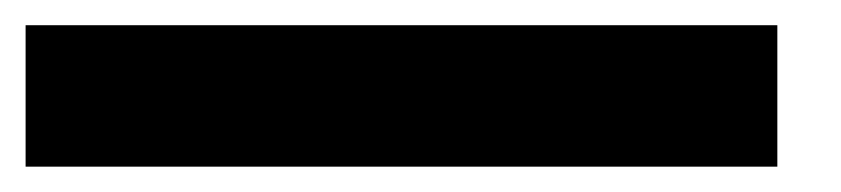

<svg xmlns="http://www.w3.org/2000/svg" viewBox="-20 52 657 150"><path d="M0 71.7H587.3V182.2H0Z"/></svg>

Font: Murecho Thin
Style: Regular
Weight: 100
Designer: Neil Summerour
Foundry: Positype
Version: Version 1.010